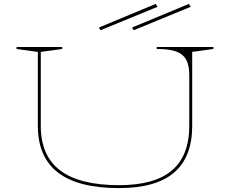

<svg xmlns="http://www.w3.org/2000/svg" viewBox="-20 -949 1164 984"><path d="M590 15Q381 15 277.5 -64.5Q174 -144 174 -304V-683L65 -698V-708H299V-698L189 -683V-304Q189 -151 288.5 -75.5Q388 0 590 0Q772 0 861 -75.5Q950 -151 950 -304V-562Q950 -600 941.5 -626Q933 -652 913.5 -668Q894 -684 862 -691Q830 -698 783 -698V-708H1074V-698L965 -683V-304Q965 -144 872 -64.5Q779 15 590 15ZM665 -794 657 -808 948 -929 957 -914ZM495 -794 487 -808 778 -929 787 -914Z"/></svg>

Font: Kalnia Expanded Thin
Style: Regular
Weight: 250
Width: 7
Designer: Frida Medrano
Foundry: Frida Medrano
Version: Version 1.105